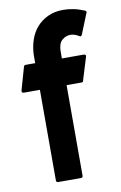

<svg xmlns="http://www.w3.org/2000/svg" viewBox="-79 -712 476 758"><g transform="rotate(-10 159.5 -333.0)"><path d="M92 0Q84 0 84 -8V-371H20Q10 -371 12 -381L38 -472Q40 -478 45 -478H84V-511Q85 -542 94.5 -570.5Q104 -599 122.5 -620Q141 -641 167.5 -653.5Q194 -666 229 -666Q248 -666 269 -662Q290 -658 314 -648Q321 -644 318 -639L285 -557Q281 -548 274 -553Q266 -558 257.5 -561Q249 -564 240 -564Q221 -564 206 -550.5Q191 -537 191 -506V-478H278Q283 -478 285.5 -475Q288 -472 286 -468L258 -377Q258 -371 251 -371H191V-8Q191 0 183 0H92Z"/></g></svg>

Font: RonaldsonGothic
Style: Regular
Weight: 400
Designer: Mr. Robertson for MacKellar, Smiths & Jordan Co. Philadelphia
Foundry: CAT-Fonts Peter Wiegel
Version: Version 1.000